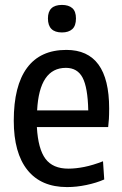

<svg xmlns="http://www.w3.org/2000/svg" viewBox="-20 -752 498 781"><path d="M253 9Q147 9 91.5 -60.5Q36 -130 36 -261Q36 -403 90 -476Q144 -549 250 -549Q424 -549 424 -311Q424 -285 423 -268.5Q422 -252 420 -235H130Q135 -146 165 -106Q195 -66 258 -66Q288 -66 323 -73Q358 -80 399 -96L404 -22Q372 -8 331.5 0.5Q291 9 253 9ZM248 -476Q140 -476 131 -303H339Q337 -396 316 -436Q295 -476 248 -476ZM232 -620Q175 -620 175 -677Q175 -732 232 -732Q259 -732 274 -719Q289 -706 289 -677Q289 -647 274 -633.5Q259 -620 232 -620Z"/></svg>

Font: Encode Sans Compressed
Style: Medium
Weight: 500
Designer: Pablo Impallari, Andres Torresi
Foundry: Pablo Impallari, Andres Torresi
Version: Version 1.000; ttfautohint (v1.00) -l 8 -r 50 -G 200 -x 14 -